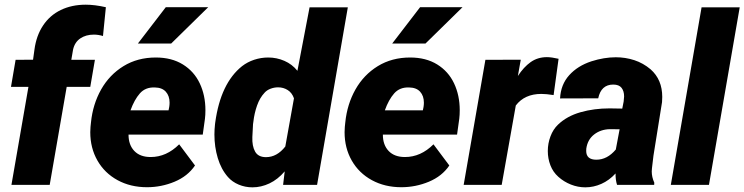

<svg xmlns="http://www.w3.org/2000/svg" viewBox="-20 -781 3144 811"><path d="M361.3 -414.1H261.7L189.9 0H28.3L100.1 -414.1H26.4L45.9 -528.3L119.6 -528.8L125.5 -571.3Q133.3 -630.4 161.9 -673.3Q190.4 -716.3 236.8 -738.8Q283.2 -761.2 342.3 -761.2Q380.4 -761.2 427.2 -750.5L415 -628.9Q395 -634.8 376.5 -634.8Q342.8 -634.8 319.1 -618.7Q295.4 -602.5 288.6 -571.3L281.2 -528.3H380.9Z M562.5 -597.2 680.2 -750.5H859.4L703.1 -597.2ZM803.7 -82Q772.9 -36.6 717.3 -13.4Q661.6 9.8 601.1 9.8Q531.2 9.8 476.6 -20Q421.9 -49.8 391.6 -102.8Q361.3 -155.8 361.3 -222.7Q361.3 -230.5 362.3 -245.1L364.3 -264.2Q372.1 -340.8 407.2 -403.1Q442.4 -465.3 501.7 -501.7Q561 -538.1 638.2 -538.1Q705.1 -538.1 752.4 -508.8Q799.8 -479.5 823.7 -429Q847.7 -378.4 847.7 -315.4Q847.7 -295.4 845.7 -279.3L836.4 -212.4H522.9Q522.9 -168.9 547.4 -143.3Q571.8 -117.7 616.2 -117.7Q683.1 -117.7 736.8 -171.4ZM531.2 -314.9H691.9L694.8 -329.1Q696.3 -338.9 696.3 -347.2Q696.3 -376 680.4 -393.6Q664.6 -411.1 633.8 -411.6Q594.2 -413.1 570.8 -386.5Q547.4 -359.9 531.2 -314.9Z M1175.8 0 1182.6 -57.1Q1153.3 -22.9 1118.2 -6.3Q1083 10.3 1046.4 10.3Q1015.6 10.3 988.3 -1.2Q960.9 -12.7 942.9 -33.2Q914.1 -65.9 899.9 -113.3Q885.7 -160.6 885.7 -212.9Q885.7 -232.9 888.2 -256.3L889.2 -264.2Q912.1 -429.7 1002.4 -501.5Q1024.9 -519 1053.7 -528.6Q1082.5 -538.1 1112.8 -538.1Q1148.9 -538.1 1181.4 -523.9Q1213.9 -509.8 1236.3 -481.9L1287.6 -750H1449.2L1319.3 0ZM1048.8 -256.8 1045.9 -202.1Q1044.4 -164.1 1057.6 -140.6Q1070.8 -117.2 1103.5 -117.2Q1149.9 -117.2 1185.1 -162.1L1221.7 -365.7Q1213.4 -389.2 1195.3 -400.6Q1177.2 -412.1 1154.8 -412.1Q1138.2 -412.1 1122.8 -406.2Q1107.4 -400.4 1097.7 -389.6Q1077.1 -367.7 1065.7 -335Q1054.2 -302.2 1050.3 -267.1Z M1636.7 -597.2 1754.4 -750.5H1933.6L1777.3 -597.2ZM1877.9 -82Q1847.2 -36.6 1791.5 -13.4Q1735.8 9.8 1675.3 9.8Q1605.5 9.8 1550.8 -20Q1496.1 -49.8 1465.8 -102.8Q1435.5 -155.8 1435.5 -222.7Q1435.5 -230.5 1436.5 -245.1L1438.5 -264.2Q1446.3 -340.8 1481.4 -403.1Q1516.6 -465.3 1575.9 -501.7Q1635.3 -538.1 1712.4 -538.1Q1779.3 -538.1 1826.7 -508.8Q1874 -479.5 1897.9 -429Q1921.9 -378.4 1921.9 -315.4Q1921.9 -295.4 1919.9 -279.3L1910.6 -212.4H1597.2Q1597.2 -168.9 1621.6 -143.3Q1646 -117.7 1690.4 -117.7Q1757.3 -117.7 1811 -171.4ZM1605.5 -314.9H1766.1L1769 -329.1Q1770.5 -338.9 1770.5 -347.2Q1770.5 -376 1754.6 -393.6Q1738.8 -411.1 1708 -411.6Q1668.5 -413.1 1645 -386.5Q1621.6 -359.9 1605.5 -314.9Z M2158.7 -335.4 2099.1 0H1938.5L2030.3 -528.3L2179.7 -528.8L2167.5 -460Q2191.9 -497.6 2221.4 -518.6Q2251 -539.6 2290 -539.6Q2309.6 -539.6 2339.4 -532.7L2318.4 -379.4Q2287.1 -384.3 2266.6 -384.3Q2195.8 -384.3 2158.7 -335.4Z M2586.4 0Q2579.6 -22 2580.1 -48.3Q2553.2 -19 2520.3 -4.4Q2487.3 10.3 2452.6 10.3Q2420.9 10.3 2391.4 -1.5Q2361.8 -13.2 2338.4 -34.2Q2315.9 -54.2 2304.9 -82.8Q2293.9 -111.3 2293.9 -143.1Q2293.9 -175.3 2305.2 -205.1Q2316.4 -234.9 2336.9 -254.4Q2374.5 -290.5 2431.9 -306.9Q2489.3 -323.2 2554.7 -323.2L2608.4 -322.3L2614.3 -352.1Q2616.2 -366.7 2616.2 -373.5Q2616.2 -396 2605.5 -409.9Q2594.7 -423.8 2570.3 -423.8Q2519 -423.8 2506.8 -365.7L2345.7 -365.2Q2348.6 -423.8 2384.3 -463.4Q2419.9 -502.9 2478 -522Q2531.7 -539.1 2581.1 -539.1Q2621.6 -539.1 2659.2 -526.9Q2696.8 -514.6 2728 -488.3Q2777.3 -444.8 2777.3 -371.6Q2777.3 -364.3 2776.4 -349.6L2740.2 -123.5L2733.9 -70.8Q2732.9 -62 2732.9 -57.1Q2732.9 -33.2 2743.7 -9.3L2743.2 0ZM2581.1 -149.4 2597.2 -234.9 2555.7 -235.4Q2517.1 -234.4 2489.5 -212.9Q2461.9 -191.4 2456.5 -153.3Q2456.1 -149.9 2456.1 -143.6Q2456.1 -106.4 2499 -106.4Q2544.9 -106.4 2581.1 -149.4Z M3104.5 -750 2974.6 0H2813.5L2943.4 -750Z"/></svg>

Font: Mardoto Black
Style: Italic
Weight: 900
Italic angle: -12°
Designer: Christian Robertson, Vahan Hovhannisyan
Foundry: Google
Version: Version 1.000